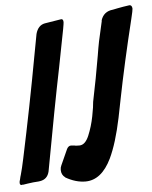

<svg xmlns="http://www.w3.org/2000/svg" viewBox="-110 -799 668 844"><g transform="rotate(-5 224.5 -376.5)"><path d="M233 1Q190 1 145 -25H146Q129 -37 129 -59Q129 -70 133 -78L165 -149Q172 -162 183 -162L197 -161Q201 -160 204.5 -159.5Q208 -159 220 -159Q246 -159 262.5 -198.5Q279 -238 287.5 -282Q296 -326 297 -345Q318 -446 335 -546Q340 -578 346 -608L366 -697H365Q377 -737 419 -741L424 -742Q431 -743 438.5 -745Q446 -747 466 -750Q489 -754 493 -754Q504 -754 505 -738Q505 -731 496 -694Q449 -502 418 -345L402 -265Q379 -155 348 -90Q304 1 233 1ZM-48 -8Q-55 -8 -56 -17Q-56 -21 -55.5 -24Q-55 -27 -54 -30V-29L-53 -33Q-50 -47 -48 -52Q-40 -80 -31 -123Q17 -348 58 -573L75 -664Q85 -701 115 -707L189 -719Q198 -719 198 -705Q198 -695 180 -606L161 -508Q128 -347 75 -57Q67 -23 34 -18L27 -17Q5 -16 -21 -12L-40 -9H-47Z"/></g></svg>

Font: Bangerz
Style: Regular
Weight: 400
Designer: vernon adams
Foundry: Vernon Adams
Version: Version 2.10;February 7, 2025;FontCreator 13.0.0.2683 64-bit